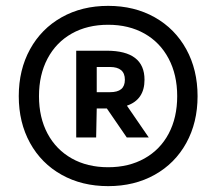

<svg xmlns="http://www.w3.org/2000/svg" viewBox="-20 -769 738 655"><path d="M654 -441Q654 -351 615.5 -281.2Q577 -211.5 507.8 -172.8Q438.5 -134 349 -134Q259.5 -134 190.2 -172.8Q121 -211.5 82.5 -281.2Q44 -351 44 -441Q44 -531 82.5 -601Q121 -671 190.2 -710Q259.5 -749 349 -749Q438.5 -749 507.8 -710Q577 -671 615.5 -601Q654 -531 654 -441ZM584.5 -441Q584.5 -514 555.2 -569.2Q526 -624.5 472.8 -654.5Q419.5 -684.5 349 -684.5Q278 -684.5 224.8 -654.5Q171.5 -624.5 142.2 -569.2Q113 -514 113 -441Q113 -368 142.2 -313.2Q171.5 -258.5 224.8 -228.5Q278 -198.5 349 -198.5Q419.5 -198.5 473 -228.5Q526.5 -258.5 555.5 -313.2Q584.5 -368 584.5 -441ZM413 -408.5 487.5 -300H412.5L344.5 -399H344H310L308 -300H240V-596H344Q473 -596 473 -497Q473 -429 413 -408.5ZM310 -454.5H355Q381 -454.5 393.5 -465Q406 -475.5 406 -497Q406 -540.5 355 -540.5H310Z"/></svg>

Font: Encode Sans Condensed
Style: Bold
Weight: 700
Width: 3
Designer: Multiple Designers
Foundry: Impallari Type
Version: Version 2.000